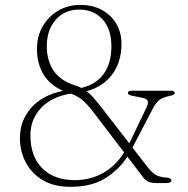

<svg xmlns="http://www.w3.org/2000/svg" viewBox="-20 -730 744 761"><path d="M547.5 -27 485 -109Q448.5 -54 394.5 -21.8Q340.5 10.5 258.5 10.5Q194 10.5 149.5 -16Q105 -42.5 82 -86.5Q59 -130.5 59 -182.5Q59 -252 103.5 -302.5Q148 -353 229.5 -370Q177 -393.5 151.8 -436Q126.5 -478.5 126.5 -535.5Q126.5 -586 149.2 -625.5Q172 -665 211 -687.8Q250 -710.5 298.5 -710.5Q348.5 -710.5 385 -690Q421.5 -669.5 441.5 -634.8Q461.5 -600 461.5 -557Q461.5 -484 424.8 -435Q388 -386 323.5 -368.5Q336.5 -358.5 348.8 -344.8Q361 -331 376 -312L492.5 -162L559 -300.5Q568.5 -320 565.8 -329.2Q563 -338.5 546 -342L503.5 -350.5Q487 -354 487 -361Q487 -370.5 501.5 -370.5H658Q672.5 -370.5 672.5 -361Q672.5 -354 656 -350.5Q626 -344.5 612.2 -334Q598.5 -323.5 587 -302L505 -145L566.5 -66Q582.5 -46 596.8 -37.2Q611 -28.5 637.5 -26.5Q659.5 -25 659.5 -15Q659.5 -4.5 638.5 -4.5H599.5Q581.5 -4.5 569.8 -9Q558 -13.5 547.5 -27ZM294.5 -692Q235.5 -692 200.5 -651.2Q165.5 -610.5 165.5 -547Q165.5 -490 192.2 -450.2Q219 -410.5 276 -392Q290.5 -387.5 302.5 -381.5Q362.5 -396 392 -438.5Q421.5 -481 421.5 -545.5Q421.5 -615.5 386 -653.8Q350.5 -692 294.5 -692ZM100.5 -194.5Q100.5 -109.5 147.8 -62.8Q195 -16 277 -16Q337 -16 387.5 -43.8Q438 -71.5 472 -126L351 -284.5Q325.5 -318 306 -334Q286.5 -350 260 -359Q182.5 -346 141.5 -300.8Q100.5 -255.5 100.5 -194.5Z"/></svg>

Font: Fraunces 9pt Thin
Style: Regular
Weight: 100
Version: Version 1.000;[b76b70a41]